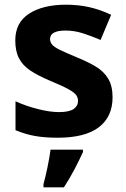

<svg xmlns="http://www.w3.org/2000/svg" viewBox="-20 -576 537 817"><path d="M459 -162Q459 -79 400.5 -34.5Q342 10 226 10Q169 10 128 2.5Q87 -5 46 -22V-145Q90 -125 141 -112Q192 -99 231 -99Q274 -99 293 -112Q312 -125 312 -146Q312 -160 304.5 -171Q297 -182 272 -196Q247 -210 194 -232Q142 -254 109.5 -275.5Q77 -297 61 -327.5Q45 -358 45 -404Q45 -480 104 -518Q163 -556 261 -556Q312 -556 358 -546Q404 -536 453 -513L408 -406Q368 -423 332 -434.5Q296 -446 259 -446Q193 -446 193 -410Q193 -397 201.5 -386.5Q210 -376 234.5 -364Q259 -352 307 -332Q354 -313 388 -292.5Q422 -272 440.5 -241Q459 -210 459 -162ZM333 61V71Q318 104 298 142.5Q278 181 252 221H165V208Q173 179 182 136Q191 93 195 61Z"/></svg>

Font: Noto Sans
Style: Bold
Weight: 700
Designer: Monotype Design Team
Foundry: Monotype Imaging Inc.
Version: Version 2.000;GOOG;noto-source:20170915:90ef993387c0; ttfaut